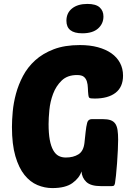

<svg xmlns="http://www.w3.org/2000/svg" viewBox="-20 -950 680 980"><path d="M495 0Q443 0 420.5 -21.5Q398 -43 396 -75Q385 -41 349.5 -15.5Q314 10 247 10Q208 10 171 -5.5Q134 -21 105 -57Q76 -93 58.5 -153Q41 -213 41 -302Q41 -336 45 -380.5Q49 -425 61.5 -471.5Q74 -518 97.5 -562.5Q121 -607 159.5 -642Q198 -677 254 -698.5Q310 -720 388 -720Q439 -720 479.5 -709Q520 -698 548.5 -678Q577 -658 592.5 -629Q608 -600 608 -564Q608 -506 570 -476.5Q532 -447 463 -447Q441 -447 436.5 -450.5Q432 -454 431 -465Q429 -483 428.5 -501Q428 -519 423.5 -534Q419 -549 408 -558Q397 -567 373 -567Q324 -567 295 -539Q266 -511 251 -471Q236 -431 232 -388.5Q228 -346 228 -317Q228 -269 234 -236.5Q240 -204 251.5 -183.5Q263 -163 279 -154.5Q295 -146 316 -146Q354 -146 380 -162Q406 -178 411 -220L417 -276Q420 -305 425 -323.5Q430 -342 449 -342H504Q529 -342 544.5 -336.5Q560 -331 568.5 -318.5Q577 -306 580 -286Q583 -266 583 -237Q583 -217 581.5 -184Q580 -151 577.5 -117Q575 -83 572 -54.5Q569 -26 567 -15Q565 -6 562 -3Q559 0 550 0ZM319 -844Q319 -884 348 -907Q377 -930 426 -930Q469 -930 488.5 -912.5Q508 -895 508 -866Q508 -829 480.5 -804.5Q453 -780 400 -780Q319 -780 319 -844Z"/></svg>

Font: PoetsenOne
Style: Regular
Weight: 400
Designer: Rodrigo Fuenzalida, Pablo Impallari
Foundry: Pablo Impallari, Rodrigo Fuenzalida
Version: Version 1.000; ttfautohint (v0.8) -G 200 -r 50